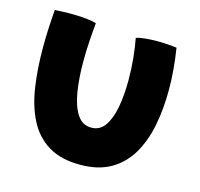

<svg xmlns="http://www.w3.org/2000/svg" viewBox="-85 -605 758 726"><g transform="rotate(15 294.5 -242.5)"><path d="M367 -489Q379.5 -493.5 402.8 -495.8Q426 -498 448 -498Q466.5 -498 489 -496.5Q511.5 -495 525.5 -493Q532 -452.5 535.5 -411.2Q539 -370 539 -330Q539 -256.5 526.2 -191.5Q513.5 -126.5 484.5 -77Q455.5 -27.5 407 0.8Q358.5 29 287.5 29Q212 29 163 -0.8Q114 -30.5 86.5 -83.8Q59 -137 48.2 -208.2Q37.5 -279.5 37.5 -362Q37.5 -398.5 39.2 -436.2Q41 -474 44 -511.5Q57 -512.5 78.2 -513.2Q99.5 -514 117 -513.5Q142 -513.5 167.2 -510.8Q192.5 -508 207 -503.5Q203.5 -469.5 201 -430.2Q198.5 -391 198.5 -351.5Q198.5 -285.5 207.2 -232.5Q216 -179.5 236.5 -148.5Q257 -117.5 292 -117.5Q325 -117.5 344.8 -145.5Q364.5 -173.5 373.2 -220.8Q382 -268 382 -326.5Q382 -370.5 377.8 -413.2Q373.5 -456 367 -489Z"/></g></svg>

Font: Grandstander Thin
Style: Bold
Weight: 700
Version: Version 1.200